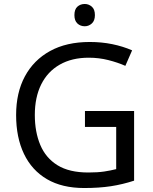

<svg xmlns="http://www.w3.org/2000/svg" viewBox="-20 -935 768 965"><path d="M407 -377H654V-27Q596 -8 537 1Q478 10 403 10Q292 10 216 -34.5Q140 -79 100.5 -161.5Q61 -244 61 -357Q61 -469 105 -551Q149 -633 231.5 -678.5Q314 -724 431 -724Q491 -724 544.5 -713Q598 -702 644 -682L610 -604Q572 -621 524.5 -633Q477 -645 426 -645Q341 -645 280 -610Q219 -575 187 -510.5Q155 -446 155 -357Q155 -272 182.5 -206.5Q210 -141 269 -104.5Q328 -68 424 -68Q471 -68 504 -73Q537 -78 564 -85V-297H407ZM406 -915Q426 -915 441.5 -901.5Q457 -888 457 -859Q457 -831 441.5 -817Q426 -803 406 -803Q384 -803 369 -817Q354 -831 354 -859Q354 -888 369 -901.5Q384 -915 406 -915Z"/></svg>

Font: Noto Sans Gujarati
Style: Regular
Weight: 400
Designer: Jelle Bosma - Monotype Design Team, Universal Thirst
Foundry: Monotype Imaging Inc.
Version: Version 2.102